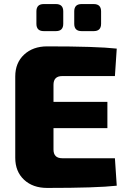

<svg xmlns="http://www.w3.org/2000/svg" viewBox="-20 -921 627 944"><path d="M255 -768H195Q159 -768 159 -804V-865Q159 -901 195 -901H255Q291 -901 291 -865V-804Q291 -768 255 -768ZM441 -768H381Q345 -768 345 -804V-865Q345 -901 381 -901H441Q477 -901 477 -865V-804Q477 -768 441 -768ZM545 -143 554 -8Q456 3 212 3Q141 3 98 -37.5Q55 -78 55 -145V-545Q55 -612 98.5 -652.5Q142 -693 212 -693Q456 -693 554 -682L545 -547H286Q243 -547 243 -504V-420H508V-291H243V-186Q243 -143 286 -143Z"/></svg>

Font: Exo 2.0 Extra Bold
Style: Regular
Weight: 800
Designer: Natanael Gama
Version: Version 1.001;PS 001.001;hotconv 1.0.70;makeotf.lib2.5.58329